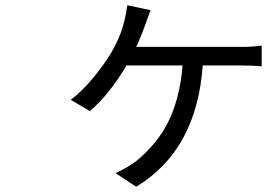

<svg xmlns="http://www.w3.org/2000/svg" viewBox="-20 -632 1040 733"><path d="M500 -453H901Q926 -453 939 -454Q966 -456 979 -458V-379Q940 -382 901 -382H754Q731 -59 500 81L421 29Q465 9 500 -17Q571 -75 613 -149Q666 -245 677 -382H463Q394 -267 323 -208L250 -251Q293 -283 336 -335Q374 -381 401 -425Q439 -487 455 -553Q463 -585 466 -612L555 -593Q547 -574 536 -541Q518 -491 500 -453Z"/></svg>

Font: Source Han Sans Regular
Style: Regular
Weight: 400
Designer: Ryoko NISHIZUKA  (kana & ideographs); Paul D. Hunt (Latin, Greek & Cyrillic); Wenlong ZHANG  (bopomofo); Sandoll Communi
Foundry: Adobe Systems Incorporated
Version: Version 1.00 January 18, 2024, initial release